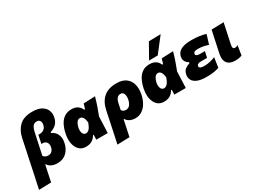

<svg xmlns="http://www.w3.org/2000/svg" viewBox="-98 -1569 3394 2551"><g transform="rotate(-30 1599.0 -294.0)"><path d="M-45 197.5Q-34 144.5 -22.8 92.2Q-11.5 40 2 -22.5L106 -515.5Q128.5 -621 196.8 -684.5Q265 -748 394.5 -748Q482.5 -748 534.2 -717.5Q586 -687 604.8 -638.5Q623.5 -590 611.5 -535Q598.5 -474 562.5 -439.8Q526.5 -405.5 473 -390.5L470 -376Q495 -368.5 520.5 -343.8Q546 -319 559 -276.2Q572 -233.5 559 -172Q542.5 -91 488.2 -38.2Q434 14.5 344.5 14.5Q299 14.5 260.8 -2.2Q222.5 -19 204 -51.5H194L185.5 -12Q174 42.5 164 91Q154 139.5 143 192ZM291.5 -136.5Q326 -136.5 347.5 -157.2Q369 -178 377 -215Q385.5 -257 366.5 -286Q347.5 -315 302.5 -315H286.5L313 -441H330Q374.5 -441 401.2 -462.5Q428 -484 435.5 -522.5Q443.5 -560 428.2 -583.2Q413 -606.5 379.5 -606.5Q340.5 -606.5 319.8 -577Q299 -547.5 289 -500.5L219 -172.5Q228.5 -156.5 246.8 -146.5Q265 -136.5 291.5 -136.5Z M785.5 14.5Q733.5 14.5 699.2 -10Q665 -34.5 646.5 -76Q628 -117.5 625 -168.2Q622 -219 633.5 -272Q648.5 -344.5 677 -399.5Q705.5 -454.5 750.8 -485Q796 -515.5 862 -515.5Q915.5 -515.5 952 -492.2Q988.5 -469 1006.5 -425.5H1020Q1026.5 -445 1031.8 -463.5Q1037 -482 1042 -500.5L1220.5 -508Q1202.5 -443 1179 -374Q1155.5 -305 1132.5 -248Q1130 -186 1127.5 -124Q1125 -62 1122.5 0H947Q948 -18.5 948.5 -36.8Q949 -55 949.5 -73H939.5Q913.5 -30 876.8 -7.8Q840 14.5 785.5 14.5ZM874 -140.5Q899 -140.5 922.8 -165.2Q946.5 -190 968 -249.5Q963.5 -306.5 945.2 -332.2Q927 -358 902.5 -358Q868.5 -358 848.8 -327Q829 -296 821.5 -260Q811.5 -213 824.2 -176.8Q837 -140.5 874 -140.5Z M1157.5 197.5Q1169 144.5 1180 92.2Q1191 40 1204.5 -22.5L1257.5 -275.5Q1282 -390.5 1353.5 -453Q1425 -515.5 1551 -515.5Q1641.5 -515.5 1695 -476Q1748.5 -436.5 1765.8 -368.8Q1783 -301 1765.5 -216Q1751.5 -150 1721 -97.8Q1690.5 -45.5 1645.2 -15.5Q1600 14.5 1541.5 14.5Q1500 14.5 1462.5 -2.2Q1425 -19 1407 -51.5H1396.5L1388.5 -12Q1376.5 42.5 1366.5 91Q1356.5 139.5 1345.5 192ZM1488 -144.5Q1525.5 -144.5 1548.5 -173.5Q1571.5 -202.5 1581 -248Q1591 -296.5 1578.2 -331.8Q1565.5 -367 1527.5 -367Q1464 -367 1444 -271L1424.5 -178.5Q1433.5 -162 1450.8 -153.2Q1468 -144.5 1488 -144.5Z M1983 14.5Q1931 14.5 1896.8 -10Q1862.5 -34.5 1844 -76Q1825.5 -117.5 1822.5 -168.2Q1819.5 -219 1831 -272Q1846 -344.5 1874.5 -399.5Q1903 -454.5 1948.2 -485Q1993.5 -515.5 2059.5 -515.5Q2113 -515.5 2149.5 -492.2Q2186 -469 2204 -425.5H2217.5Q2224 -445 2229.2 -463.5Q2234.5 -482 2239.5 -500.5L2418 -508Q2400 -443 2376.5 -374Q2353 -305 2330 -248Q2327.5 -186 2325 -124Q2322.5 -62 2320 0H2144.5Q2145.5 -18.5 2146 -36.8Q2146.5 -55 2147 -73H2137Q2111 -30 2074.2 -7.8Q2037.5 14.5 1983 14.5ZM2071.5 -140.5Q2096.5 -140.5 2120.2 -165.2Q2144 -190 2165.5 -249.5Q2161 -306.5 2142.8 -332.2Q2124.5 -358 2100 -358Q2066 -358 2046.2 -327Q2026.5 -296 2019 -260Q2009 -213 2021.8 -176.8Q2034.5 -140.5 2071.5 -140.5ZM2080 -559Q2111.5 -615.5 2142.8 -671.2Q2174 -727 2205.5 -782.5L2388.5 -786.5Q2343.5 -728 2299.5 -671.5Q2255.5 -615 2213.5 -561Z M2637 11.5Q2542 11.5 2490.8 -12.2Q2439.5 -36 2422.5 -73.8Q2405.5 -111.5 2414.5 -152.5Q2426 -205.5 2457.8 -227.5Q2489.5 -249.5 2526.5 -261L2529.5 -275Q2513.5 -283 2497.5 -298.8Q2481.5 -314.5 2473.2 -338.5Q2465 -362.5 2472 -395.5Q2479.5 -431.5 2504.5 -458Q2529.5 -484.5 2578.5 -499.2Q2627.5 -514 2706.5 -514Q2761.5 -514 2820 -506Q2878.5 -498 2918.5 -485L2874.5 -341.5Q2826 -358 2789.8 -363.8Q2753.5 -369.5 2719 -369.5Q2680.5 -369.5 2665.5 -361Q2650.5 -352.5 2647 -336.5Q2643 -318 2659 -307.8Q2675 -297.5 2703 -297.5H2785L2765 -205H2671.5Q2613.5 -205 2606.5 -172Q2598 -130 2684.5 -130Q2730.5 -130 2776.2 -141.8Q2822 -153.5 2851 -166.5L2828.5 -15.5Q2798.5 -5 2752.8 3.2Q2707 11.5 2637 11.5Z M3075 14.5Q3025 14.5 2988.2 -3.8Q2951.5 -22 2936.2 -64Q2921 -106 2936 -176.5Q2942.5 -208 2947 -229.5Q2951.5 -251 2957 -275.5Q2972 -347 2982.8 -397.8Q2993.5 -448.5 3005 -500.5L3192.5 -505.5Q3174.5 -422 3159.5 -351Q3144.5 -280 3134 -231L3127 -198.5Q3121 -170 3126.2 -152.8Q3131.5 -135.5 3156 -135.5Q3166.5 -135.5 3176.2 -138.5Q3186 -141.5 3200 -149.5L3177.5 -4Q3159 4.5 3133.8 9.5Q3108.5 14.5 3075 14.5Z"/></g></svg>

Font: Commissioner ExtraBold
Style: Italic
Weight: 800
Italic angle: -12°
Designer: Kostas Bartsokas
Foundry: Kostas Bartsokas
Version: Version 1.000; ttfautohint (v1.8.3)